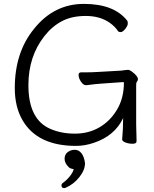

<svg xmlns="http://www.w3.org/2000/svg" viewBox="-20 -733 792 987"><path d="M371 17Q174 17 97 -113Q56 -182 56 -280Q56 -465 156 -586Q258 -713 411.5 -713Q565 -713 633 -628Q637 -624 637 -612.5Q637 -601 624 -584.5Q611 -568 600.5 -568Q590 -568 586 -574Q572 -596 544 -616Q494 -651 421 -651Q348 -651 297 -623.5Q246 -596 208 -547Q126 -443 126 -295Q126 -118 240 -70Q295 -46 365.5 -46Q436 -46 492 -79Q548 -112 582.5 -171Q617 -230 617 -308Q617 -311 613 -311L499 -303Q478 -302 424 -295H422Q408 -295 396 -313.5Q384 -332 384 -346.5Q384 -361 396 -361H410Q454 -361 480 -363L604 -370Q612 -371 621 -372.5Q630 -374 638 -374Q646 -374 658 -365Q689 -342 689 -326Q689 -319 684.5 -314Q680 -309 680 -298V-97Q680 -89 680.5 -71Q681 -53 681.5 -35Q682 -17 682 -7Q682 6 662 6Q642 6 625 -0.5Q608 -7 608 -16V-17Q613 -70 613 -126Q570 -35 463 1Q416 17 371 17ZM310 234Q296 234 296 220Q296 213 302 208Q321 195 337.5 175Q354 155 359 137Q357 136 347.5 134Q338 132 334 127Q312 106 312 83.5Q312 61 328 49Q344 37 364.5 37Q385 37 399 55Q413 73 417 106Q417 141 388 177.5Q359 214 318 232Q314 234 310 234Z"/></svg>

Font: LXGW WenKai TC
Style: Regular
Weight: 400
Designer: LXGW / Fontworks Inc.
Foundry: LXGW / Fontworks Inc.
Version: Version 1.330